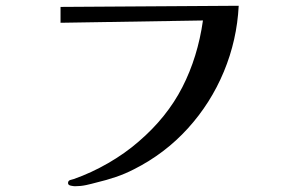

<svg xmlns="http://www.w3.org/2000/svg" viewBox="-20 -645 1040 666"><path d="M808 -625Q802 -506 756.5 -396.5Q711 -287 631.5 -199.5Q552 -112 445 -58Q414 -42 381.5 -31Q349 -20 315 -12Q297 -7 278.5 -3Q260 1 240 1Q235 1 225.5 -1Q216 -3 216 -10Q216 -18 223.5 -20.5Q231 -23 236 -24Q296 -45 355 -79Q414 -113 461 -154Q559 -238 612.5 -342.5Q666 -447 684 -574L190 -566V-621Z"/></svg>

Font: Kaisei Opti Medium
Style: Regular
Weight: 500
Designer: Font-Kai, 金井和夫
Foundry: KAZUO KANAI
Version: Version 5.003